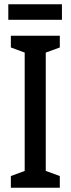

<svg xmlns="http://www.w3.org/2000/svg" viewBox="-20 -882 332 902"><path d="M261 0H31V-55L96 -79V-635L31 -659V-714H261V-659L195 -635V-79L261 -55ZM271 -862V-789H19V-862Z"/></svg>

Font: Noto Sans Kannada ExtraCondensed Medium
Style: Regular
Weight: 500
Width: 2
Designer: Jelle Bosma - Monotype Design Team
Foundry: Monotype Imaging Inc.
Version: Version 2.005; ttfautohint (v1.8.4.7-5d5b)